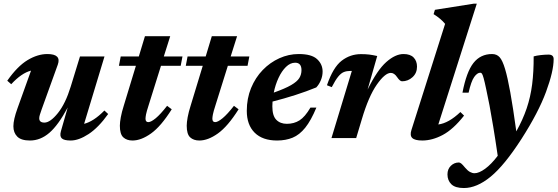

<svg xmlns="http://www.w3.org/2000/svg" viewBox="-20 -732 2956 1018"><path d="M303 -36.5 339 -162Q289 -68.5 241.8 -27.8Q194.5 13 139 13Q92 13 71.5 -7.8Q51 -28.5 51 -62.5Q51 -97.5 72.5 -157L144.5 -357.5Q94.5 -345 39.5 -285.5L18.5 -304Q72.5 -381 126 -413.2Q179.5 -445.5 231 -445.5Q306.5 -445.5 286.5 -389.5L201 -152.5Q194.5 -134 191.2 -123.2Q188 -112.5 188 -105Q188 -82 215.5 -82Q246.5 -82 287 -132.5Q327.5 -183 355 -273L404 -432.5H534L426 -75.5Q450.5 -81.5 477.2 -98.8Q504 -116 533.5 -146L553.5 -127.5Q502 -55.5 449.8 -21.2Q397.5 13 355 13Q320 13 307.8 1.8Q295.5 -9.5 303 -36.5Z M768.5 -175.5Q757 -140 754.2 -125.2Q751.5 -110.5 751.5 -102.5Q751.5 -84.5 766.5 -84.5Q780.5 -84.5 805.8 -105.2Q831 -126 866 -171L890.5 -152.5Q833.5 -62 781 -24.5Q728.5 13 682.5 13Q652 13 633.8 -3.8Q615.5 -20.5 615.5 -65.5Q615.5 -83 620.5 -110.5Q625.5 -138 636.5 -172.5L700.5 -383H610.5L620 -432.5H716L748.5 -540H882.5L848.5 -432.5H947.5L938 -383H833.5Z M1123 -175.5Q1111.5 -140 1108.8 -125.2Q1106 -110.5 1106 -102.5Q1106 -84.5 1121 -84.5Q1135 -84.5 1160.2 -105.2Q1185.5 -126 1220.5 -171L1245 -152.5Q1188 -62 1135.5 -24.5Q1083 13 1037 13Q1006.5 13 988.2 -3.8Q970 -20.5 970 -65.5Q970 -83 975 -110.5Q980 -138 991 -172.5L1055 -383H965L974.5 -432.5H1070.5L1103 -540H1237L1203 -432.5H1302L1292.5 -383H1188Z M1657.5 -161.5Q1629 -93 1598.5 -55Q1568 -17 1531.5 -2Q1495 13 1449 13Q1372 13 1330.2 -28.5Q1288.5 -70 1288.5 -144.5Q1288.5 -210 1311.2 -265.2Q1334 -320.5 1373 -360.8Q1412 -401 1461.2 -423.2Q1510.5 -445.5 1564 -445.5Q1632 -445.5 1661.2 -418.5Q1690.5 -391.5 1690.5 -352.5Q1690.5 -329 1681.2 -306.8Q1672 -284.5 1657 -268.5Q1606 -247.5 1546 -228.2Q1486 -209 1425 -193.5Q1424 -180.5 1424 -168Q1424 -118 1445 -96.8Q1466 -75.5 1501 -75.5Q1539 -75.5 1568 -93.8Q1597 -112 1626 -161.5ZM1545 -399.5Q1519 -399.5 1496.2 -377.2Q1473.5 -355 1456.8 -319Q1440 -283 1431.5 -241Q1492 -262.5 1523.8 -281Q1555.5 -299.5 1567 -318.2Q1578.5 -337 1578.5 -360Q1578.5 -399.5 1545 -399.5Z M1845.5 -356H1838Q1818.5 -356 1803.2 -350Q1788 -344 1773 -325.5Q1758 -307 1739 -270L1713.5 -280Q1746 -375 1791.5 -410Q1837 -445 1893.5 -445Q1918 -445 1937 -442.8Q1956 -440.5 1980 -435L1929 -257Q1980 -360.5 2028 -403Q2076 -445.5 2119.5 -445.5Q2155.5 -445.5 2173.2 -427Q2191 -408.5 2191 -378.5Q2191 -344.5 2167.2 -322.8Q2143.5 -301 2111.5 -301Q2100.5 -301 2085.5 -323Q2070.5 -345.5 2052 -345.5Q2021.5 -345.5 1978 -283.5Q1934.5 -221.5 1898.5 -100L1868.5 0H1737.5Z M2340 -605.5Q2317 -633.5 2279 -657L2286 -680L2491.5 -712.5H2508L2304 -72Q2359 -79 2421 -138L2440.5 -119Q2383 -46 2327.5 -16.5Q2272 13 2219 13Q2180 13 2166 -0.2Q2152 -13.5 2161.5 -43Z M2464.5 -240.5H2432Q2453 -350.5 2490.2 -398Q2527.5 -445.5 2589 -445.5Q2614 -445.5 2629.2 -428.5Q2644.5 -411.5 2658 -366Q2671 -323 2685.5 -243.2Q2700 -163.5 2717.5 -35.5Q2752 -97 2772.5 -157.5Q2793 -218 2801.5 -285Q2810 -352 2809.5 -433Q2825 -437.5 2847.2 -440Q2869.5 -442.5 2888.5 -442.5Q2915.5 -442.5 2915.5 -418.5Q2915.5 -354.5 2875.2 -245.2Q2835 -136 2745 4.5Q2654.5 145 2581.2 205Q2508 265 2439.5 265Q2393.5 265 2373 244.8Q2352.5 224.5 2352.5 192.5Q2352.5 164.5 2370.5 147Q2388.5 129.5 2413 129.5Q2418.5 129.5 2425.8 135.2Q2433 141 2446 157Q2459.5 173 2472 179.8Q2484.5 186.5 2496 186.5Q2519.5 186.5 2552.2 162.8Q2585 139 2619 94Q2606 4.5 2595.2 -60.2Q2584.5 -125 2575.5 -172.8Q2566.5 -220.5 2558 -258.5Q2549.5 -299 2544.2 -317.8Q2539 -336.5 2535.2 -341.5Q2531.5 -346.5 2526.5 -346.5Q2510.5 -346.5 2494.2 -323.8Q2478 -301 2464.5 -240.5Z"/></svg>

Font: Newsreader Text
Style: Bold Italic
Weight: 700
Italic angle: -17°
Designer: Hugues Gentile
Foundry: Production Type
Version: Version 1.001